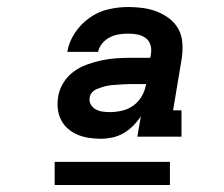

<svg xmlns="http://www.w3.org/2000/svg" viewBox="-20 -713 640 548"><path d="M268 -317Q251 -317 234 -319.5Q217 -322 201.5 -328.5Q186 -335 174 -345.5Q162 -356 154.5 -370.5Q147 -385 145 -402Q143 -419 146 -437Q149 -457 160.5 -476Q172 -495 189.5 -508Q207 -521 227.5 -528.5Q248 -536 269 -540.5Q290 -545 310 -546.5Q330 -548 351 -548H409L411 -560Q413 -574 409 -586Q405 -598 395 -605Q385 -612 372.5 -614.5Q360 -617 346 -617Q333 -617 320 -615Q307 -613 294.5 -607Q282 -601 272.5 -590Q263 -579 260 -565H172Q177 -594 194 -619.5Q211 -645 236 -662.5Q261 -680 289.5 -686.5Q318 -693 346 -693Q368 -693 389 -690Q410 -687 429 -679.5Q448 -672 464 -659.5Q480 -647 489.5 -629.5Q499 -612 500.5 -590.5Q502 -569 499 -548L474 -398H498V-323H372L382 -381Q372 -366 359.5 -353.5Q347 -341 332 -332.5Q317 -324 300.5 -320.5Q284 -317 268 -317ZM293 -393Q310 -393 328 -397Q346 -401 361 -412Q376 -423 385 -439Q394 -455 397 -473H351Q343 -473 335 -472.5Q327 -472 319.5 -471.5Q312 -471 304 -470.5Q296 -470 288 -468.5Q280 -467 272 -464.5Q264 -462 256.5 -459Q249 -456 243 -449.5Q237 -443 236 -435Q234 -424 239 -415Q244 -406 253 -401Q262 -396 272.5 -394.5Q283 -393 293 -393ZM465 -185H136V-251H465Z"/></svg>

Font: Iosevka Etoile Oblique
Style: Bold
Weight: 700
Italic angle: -9°
Designer: Belleve Invis
Foundry: Belleve Invis
Version: Version 15.5.2; ttfautohint (v1.8.4)